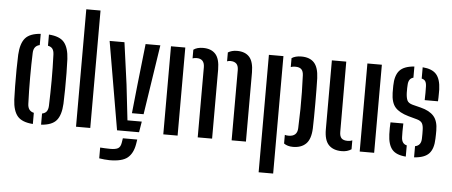

<svg xmlns="http://www.w3.org/2000/svg" viewBox="-60 -948 3070 1303"><g transform="rotate(5 1475.0 -297.0)"><path d="M44.5 -147.5Q43 -184.5 42.2 -239.5Q41.5 -294.5 42 -351.8Q42.5 -409 44.5 -452.5Q49 -530.5 80 -566.2Q111 -602 184.5 -607V-530.5Q143 -521.5 141.5 -473.5Q138.5 -398.5 138.5 -307Q138.5 -215.5 142 -126.5Q143.5 -78 184.5 -69V7Q110.5 2 79.5 -34.2Q48.5 -70.5 44.5 -147.5ZM240.5 7V-69Q263 -74 272.2 -88Q281.5 -102 282.5 -125.5Q285.5 -215.5 285.8 -299.8Q286 -384 282.5 -475Q281.5 -499.5 272 -513Q262.5 -526.5 240.5 -531V-607Q315 -602 345.2 -565.2Q375.5 -528.5 379.5 -452.5Q381.5 -412 382 -357.5Q382.5 -303 382 -247.2Q381.5 -191.5 379.5 -147.5Q375.5 -70.5 345 -34.2Q314.5 2 240.5 7Z M478 0V-800H575V0Z M757.5 0 654.5 -600H755.5L794.5 -315.5L822 -73.5H919.5L907.5 0ZM848 -124.5 868 -315.5 899.5 -600H1000L927.5 -124.5ZM724 206.5Q708.5 206.5 689.2 204.5Q670 202.5 653.5 200V126.5Q667 127.5 686.8 128.5Q706.5 129.5 722.5 129.5Q759 129.5 775.5 119.8Q792 110 796.5 82L801.5 50.5H899.5L894.5 81.5Q884 145 847 175.8Q810 206.5 724 206.5Z M1538 0V-479Q1537.5 -509 1523.5 -522.2Q1509.5 -535.5 1483.5 -535.5Q1470.5 -535.5 1460.5 -531.5V-592Q1473 -599.5 1488.2 -603.8Q1503.5 -608 1522.5 -608Q1577.5 -608 1606.2 -576.2Q1635 -544.5 1635.5 -471V0ZM1307 0V-479Q1306 -535.5 1253 -535.5Q1238 -535.5 1225.5 -531V-590Q1250 -608 1291 -608Q1346 -608 1375.2 -576.2Q1404.5 -544.5 1405 -471V0ZM1072.5 0V-600H1170V0Z M1894.5 -68.5Q1904 -65 1920 -65Q1979 -65 1981 -121.5Q1984 -194.5 1984.8 -253.8Q1985.5 -313 1984.5 -367.5Q1983.5 -422 1981 -481Q1980 -509 1967 -522.2Q1954 -535.5 1925.5 -535.5Q1908 -535.5 1894.5 -530.5V-591Q1919.5 -608 1961 -608Q2017.5 -608 2047.2 -576.2Q2077 -544.5 2080 -471Q2081 -441.5 2081.5 -396Q2082 -350.5 2082 -300Q2082 -249.5 2081.5 -204Q2081 -158.5 2080 -129Q2077 -55.5 2045 -23.8Q2013 8 1956 8Q1919 8 1894.5 -9.5ZM1739.5 200V-600H1838.5V200Z M2168.5 -129.5V-600H2266.5L2267.5 -121.5Q2267.5 -92 2280.2 -78.5Q2293 -65 2322.5 -65Q2340.5 -65 2354 -71V-10.5Q2326.5 8 2288.5 8Q2230.5 8 2199.5 -24.2Q2168.5 -56.5 2168.5 -129.5ZM2410.5 0V-600H2509V0Z M2781.5 7V-69Q2822.5 -76.5 2823.5 -124.5Q2824 -146 2824 -155.2Q2824 -164.5 2823.5 -183Q2823 -213 2814 -228.5Q2805 -244 2779 -251.5L2719 -268Q2656 -286 2628 -318.2Q2600 -350.5 2598.5 -416.5Q2598 -443.5 2598.5 -464.5Q2599.5 -534.5 2629.2 -568.2Q2659 -602 2730 -607V-531Q2696.5 -523 2695 -478Q2694.5 -470.5 2694 -457.5Q2693.5 -444.5 2694 -425.5Q2695 -393.5 2703 -374.5Q2711 -355.5 2741 -347.5L2796.5 -333.5Q2857 -318.5 2886.5 -285.2Q2916 -252 2916 -187Q2916 -171.5 2915.8 -159.5Q2915.5 -147.5 2915 -132Q2913.5 -63.5 2883.2 -30.5Q2853 2.5 2781.5 7ZM2819.5 -386Q2820.5 -408.5 2820.5 -435.5Q2820.5 -462.5 2820 -478Q2819.5 -501.5 2812 -513.8Q2804.5 -526 2786.5 -530V-607Q2852 -602 2880.5 -569Q2909 -536 2911.5 -467Q2911.5 -459 2911.5 -443.5Q2911.5 -428 2911.2 -412Q2911 -396 2910 -386ZM2600.5 -134Q2599 -179.5 2601.5 -215.5H2689Q2687.5 -184 2687.8 -162.2Q2688 -140.5 2688.5 -124Q2689.5 -77.5 2725 -69.5V7Q2658.5 2 2630.8 -31.5Q2603 -65 2600.5 -134Z"/></g></svg>

Font: Big Shoulders Stencil Text SemiBold
Style: Regular
Weight: 600
Designer: Patric King
Foundry: XO Type Co
Version: Version 1.000